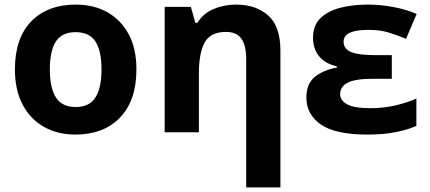

<svg xmlns="http://www.w3.org/2000/svg" viewBox="-20 -576 1871 836"><path d="M574 -274Q574 -138 502.5 -64Q431 10 308 10Q232 10 172.5 -23Q113 -56 79 -119.5Q45 -183 45 -274Q45 -410 116 -483Q187 -556 311 -556Q388 -556 447 -523Q506 -490 540 -427.5Q574 -365 574 -274ZM197 -274Q197 -193 223.5 -151.5Q250 -110 310 -110Q369 -110 395.5 -151.5Q422 -193 422 -274Q422 -355 395.5 -395.5Q369 -436 309 -436Q250 -436 223.5 -395.5Q197 -355 197 -274Z M1007 -556Q1095 -556 1148 -508.5Q1201 -461 1201 -356V240H1052V-319Q1052 -378 1031 -407.5Q1010 -437 964 -437Q896 -437 871 -390.5Q846 -344 846 -257V0H697V-546H811L831 -476H839Q865 -518 910.5 -537Q956 -556 1007 -556Z M1686 -336V-233H1604Q1527 -233 1494 -216Q1461 -199 1461 -166Q1461 -139 1491 -122Q1521 -105 1592 -105Q1653 -105 1706 -118Q1759 -131 1793 -147V-28Q1756 -11 1702 -0.5Q1648 10 1581 10Q1440 10 1377 -34Q1314 -78 1314 -151Q1314 -211 1350.5 -241Q1387 -271 1447 -282V-287Q1395 -299 1369 -331.5Q1343 -364 1343 -413Q1343 -465 1375 -496.5Q1407 -528 1461 -542Q1515 -556 1581 -556Q1638 -556 1695 -545Q1752 -534 1794 -515L1748 -407Q1712 -422 1673.5 -434Q1635 -446 1585 -446Q1476 -446 1476 -395Q1476 -363 1508.5 -349.5Q1541 -336 1611 -336Z"/></svg>

Font: Noto IKEA Latin
Style: Bold
Weight: 700
Designer: Monotype Design Team
Foundry: Monotype Imaging Inc.
Version: Version 1.0